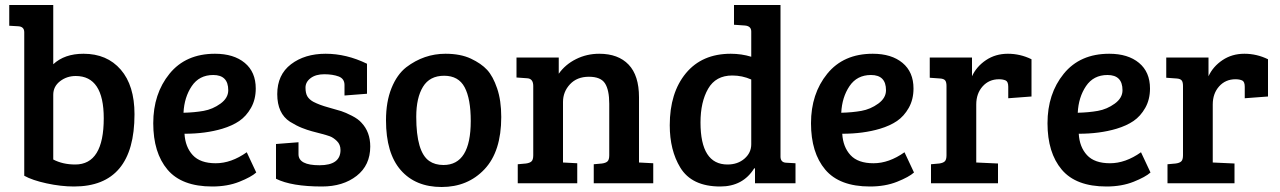

<svg xmlns="http://www.w3.org/2000/svg" viewBox="-20 -733 5119 768"><path d="M77 -30V-604Q77 -627 52 -628L17 -630V-713H193V-476Q238 -518 314 -518Q408 -518 463 -454.5Q518 -391 518 -276Q518 13 276 13Q224 13 166.5 0.5Q109 -12 77 -30ZM193 -354V-95Q231 -75 281 -75Q395 -75 395 -260Q395 -429 283 -429Q247 -429 220 -408Q193 -387 193 -354Z M840 -518Q915 -518 959 -481.5Q1003 -445 1003 -379Q1003 -335 984 -301.5Q965 -268 937 -249Q909 -230 869 -218Q802 -198 718 -198Q721 -145 751 -112.5Q781 -80 843 -80Q905 -80 967 -124L1005 -43Q985 -25 937.5 -6Q890 13 829 13Q707 13 650 -54.5Q593 -122 593 -240Q593 -358 658 -438Q723 -518 840 -518ZM893 -372Q893 -433 833 -433Q777 -433 747 -388.5Q717 -344 714 -282Q758 -283 794.5 -289.5Q831 -296 862 -318.5Q893 -341 893 -372Z M1335 -427Q1311 -436 1277 -436Q1243 -436 1222.5 -420.5Q1202 -405 1202 -382.5Q1202 -360 1209.5 -347.5Q1217 -335 1233 -326Q1258 -313 1293 -303.5Q1328 -294 1345 -288.5Q1362 -283 1387.5 -270Q1413 -257 1426 -242Q1461 -205 1461 -147Q1461 -72 1406.5 -29.5Q1352 13 1268 13Q1146 13 1084 -18V-157L1174 -164V-116Q1174 -72 1258 -72Q1342 -72 1342 -133Q1342 -155 1327.5 -169Q1313 -183 1299 -188Q1285 -193 1265.5 -198Q1246 -203 1227.5 -208Q1209 -213 1187.5 -221.5Q1166 -230 1140 -246Q1089 -279 1089 -356.5Q1089 -434 1144 -476Q1199 -518 1282.5 -518Q1366 -518 1448 -478V-358L1358 -351V-393Q1358 -418 1335 -427Z M1754 -73Q1863 -73 1863 -249Q1863 -338 1838.5 -384Q1814 -430 1756.5 -430Q1699 -430 1672 -386Q1645 -342 1645 -266Q1645 -125 1697 -89Q1720 -73 1754 -73ZM1524 -252Q1524 -326 1546 -380.5Q1568 -435 1605 -464Q1676 -518 1762 -518Q1822 -518 1863.5 -498.5Q1905 -479 1928.5 -453.5Q1952 -428 1968.5 -379.5Q1985 -331 1985 -265Q1985 -127 1918 -56Q1851 15 1746.5 15Q1642 15 1583 -52.5Q1524 -120 1524 -252Z M2046 -423V-503H2215V-438Q2241 -475 2284 -496.5Q2327 -518 2377 -518Q2453 -518 2494.5 -474.5Q2536 -431 2536 -344V-83L2593 -80V0H2355V-76L2388 -79Q2403 -81 2410 -87.5Q2417 -94 2417 -112V-318Q2417 -373 2400 -399.5Q2383 -426 2335.5 -426Q2288 -426 2260 -396Q2232 -366 2232 -325V-83L2289 -80V0H2051V-76L2084 -79Q2099 -81 2106 -87.5Q2113 -94 2113 -112V-389Q2113 -419 2088 -420Z M2903 -518Q2946 -518 2985 -506V-607Q2985 -629 2959 -631L2916 -634V-713H3102V-105Q3103 -82 3127 -82L3162 -80V0H3000V-59L2997 -60Q2952 13 2861 13Q2747 13 2701 -63Q2659 -132 2659 -232Q2659 -362 2723.5 -440Q2788 -518 2903 -518ZM2985 -156V-415Q2949 -431 2909 -431Q2843 -431 2812.5 -378Q2782 -325 2782 -243Q2782 -75 2890 -75Q2931 -75 2958 -98.5Q2985 -122 2985 -156Z M3471 -518Q3546 -518 3590 -481.5Q3634 -445 3634 -379Q3634 -335 3615 -301.5Q3596 -268 3568 -249Q3540 -230 3500 -218Q3433 -198 3349 -198Q3352 -145 3382 -112.5Q3412 -80 3474 -80Q3536 -80 3598 -124L3636 -43Q3616 -25 3568.5 -6Q3521 13 3460 13Q3338 13 3281 -54.5Q3224 -122 3224 -240Q3224 -358 3289 -438Q3354 -518 3471 -518ZM3524 -372Q3524 -433 3464 -433Q3408 -433 3378 -388.5Q3348 -344 3345 -282Q3389 -283 3425.5 -289.5Q3462 -296 3493 -318.5Q3524 -341 3524 -372Z M3766 -112V-389Q3766 -405 3760.5 -411.5Q3755 -418 3741 -419L3699 -422V-503H3868V-428Q3886 -467 3924 -492.5Q3962 -518 4011.5 -518Q4061 -518 4106 -496V-347L4013 -340V-386Q4013 -406 4003 -411Q3992 -416 3976 -416Q3936 -416 3910.5 -387.5Q3885 -359 3885 -315V-83L3972 -79V0H3704V-76L3737 -79Q3752 -81 3759 -87.5Q3766 -94 3766 -112Z M4417 -518Q4492 -518 4536 -481.5Q4580 -445 4580 -379Q4580 -335 4561 -301.5Q4542 -268 4514 -249Q4486 -230 4446 -218Q4379 -198 4295 -198Q4298 -145 4328 -112.5Q4358 -80 4420 -80Q4482 -80 4544 -124L4582 -43Q4562 -25 4514.5 -6Q4467 13 4406 13Q4284 13 4227 -54.5Q4170 -122 4170 -240Q4170 -358 4235 -438Q4300 -518 4417 -518ZM4470 -372Q4470 -433 4410 -433Q4354 -433 4324 -388.5Q4294 -344 4291 -282Q4335 -283 4371.5 -289.5Q4408 -296 4439 -318.5Q4470 -341 4470 -372Z M4712 -112V-389Q4712 -405 4706.5 -411.5Q4701 -418 4687 -419L4645 -422V-503H4814V-428Q4832 -467 4870 -492.5Q4908 -518 4957.5 -518Q5007 -518 5052 -496V-347L4959 -340V-386Q4959 -406 4949 -411Q4938 -416 4922 -416Q4882 -416 4856.5 -387.5Q4831 -359 4831 -315V-83L4918 -79V0H4650V-76L4683 -79Q4698 -81 4705 -87.5Q4712 -94 4712 -112Z"/></svg>

Font: Bree Serif
Style: Regular
Weight: 400
Designer: Veronika Burian, Jos Scaglione
Foundry: TypeTogether
Version: Version 1.002